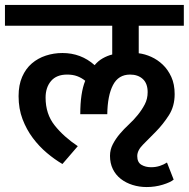

<svg xmlns="http://www.w3.org/2000/svg" viewBox="-30 -656 762 775"><path d="M675 -276Q675 -227 651.5 -190.5Q628 -154 599.5 -125Q571 -96 547.5 -72.5Q524 -49 524 -26Q524 -1 540.5 9Q557 19 580 19Q599 19 615.5 13.5Q632 8 644 0L671 69Q658 80 627 89.5Q596 99 562 99Q532 99 505 90.5Q478 82 457.5 66Q437 50 425.5 26.5Q414 3 414 -27Q414 -52 425.5 -74Q437 -96 453.5 -115.5Q470 -135 490 -153.5Q510 -172 526.5 -192.5Q543 -213 554.5 -235Q566 -257 566 -284Q566 -319 546.5 -337Q527 -355 495 -355Q448 -355 426 -312.5Q404 -270 403 -195H294Q294 -281 314 -330Q299 -342 281.5 -348.5Q264 -355 241 -355Q198 -355 176 -329Q154 -303 154 -262Q154 -196 190.5 -150Q227 -104 284 -66L222 6Q191 -12 159.5 -38.5Q128 -65 102.5 -99Q77 -133 61 -175Q45 -217 45 -268Q45 -313 59.5 -346Q74 -379 98.5 -400Q123 -421 155 -431.5Q187 -442 222 -442Q297 -442 352 -393Q366 -410 384.5 -420.5Q403 -431 423 -436V-552H-10V-636H712V-552H530V-441Q555 -438 580.5 -426.5Q606 -415 627 -395Q648 -375 661.5 -345.5Q675 -316 675 -276Z"/></svg>

Font: Ek Mukta SemiBold
Style: Regular
Weight: 600
Designer: Girish Dalvi and Yashodeep Gholap
Foundry: Ek Type
Version: Version 2.538;PS 1.002;hotconv 16.6.51;makeotf.lib2.5.65220;